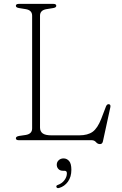

<svg xmlns="http://www.w3.org/2000/svg" viewBox="-20 -720 624 986"><path d="M252.5 -678.5 218.5 -673Q185.5 -667.5 185.5 -639.5V-65Q185.5 -45 199.2 -35Q213 -25 243.5 -25H387Q430.5 -25 455.8 -43.2Q481 -61.5 500 -110L524.5 -174Q529.5 -185.5 538.5 -185Q550 -184 546.5 -168.5L508.5 6Q505.5 20 493.5 20Q481.5 20 473 10Q464.5 0 451 0H76.5Q61.5 0 61.5 -10Q61.5 -19 78.5 -22L112.5 -27Q145 -32.5 145 -60.5V-639.5Q145 -667.5 112.5 -673L78.5 -678.5Q61.5 -681 61.5 -690Q61.5 -700 76.5 -700H254.5Q269 -700 269 -690Q269 -681 252.5 -678.5ZM303.5 157Q288.5 157 280 148Q271.5 139 271.5 126Q271.5 112 281.5 102.8Q291.5 93.5 306.5 93.5Q323 93.5 334.8 106.8Q346.5 120 346.5 152Q346.5 188.5 329 212.8Q311.5 237 284.5 245Q273 248.5 270 241Q266.5 233 277.5 229.5Q298.5 222 311 205.2Q323.5 188.5 323.5 170Q323.5 157 311.5 157Z"/></svg>

Font: Fraunces 9pt Soft Thin
Style: Regular
Weight: 100
Version: Version 1.000;[b76b70a41]